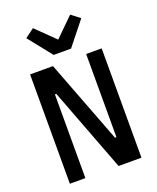

<svg xmlns="http://www.w3.org/2000/svg" viewBox="-171 -1053 941 1152"><g transform="rotate(-20 300.0 -476.5)"><path d="M382.5 0 179.5 -534.5H170.5V0H71.5V-698H217.5L420.5 -167H429.5V-698H528.5V0ZM355.5 -759.5H244.5L124.5 -910L182.5 -953L301.5 -836.5L420 -953L475.5 -910Z"/></g></svg>

Font: Lilex Medium
Style: Regular
Weight: 500
Designer: Mike Abbink, Paul van der Laan, Pieter van Rosmalen, Mikhael Khrustik
Foundry: Mikhael Khrustik
Version: Version 1.100